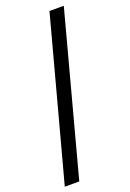

<svg xmlns="http://www.w3.org/2000/svg" viewBox="-182 -865 753 1109"><g transform="rotate(-20 194.5 -311.0)"><path d="M13 181 277 -803H365L102 181Z"/></g></svg>

Font: Noto Sans HK SemiBold
Style: Regular
Weight: 600
Version: Version 2.004-H2;hotconv 1.0.118;makeotfexe 2.5.65603